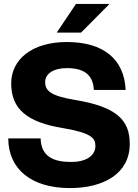

<svg xmlns="http://www.w3.org/2000/svg" viewBox="-20 -946 702 978"><path d="M336 12C510 12 641 -63 641 -213C641 -333 576 -402 362 -437C234 -458 210 -486 210 -528C210 -571 253 -599 320 -599C410 -599 454 -564 458 -488H620C613 -643 509 -732 320 -732C143 -732 37 -643 37 -521C37 -392 116 -323 303 -293C444 -269 466 -243 466 -203C466 -151 416 -121 343 -121C261 -121 189 -143 187 -241H22C23 -84 140 12 336 12ZM269 -780H393L538 -926H367Z"/></svg>

Font: Aspekta 750
Style: Regular
Weight: 750
Designer: Ivo Dolenc
Version: Version 2.000